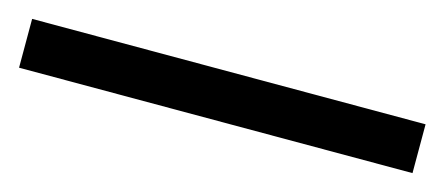

<svg xmlns="http://www.w3.org/2000/svg" viewBox="-24 35 572 247"><g transform="rotate(15 262.0 158.5)"><path d="M524 191H0V126H524Z"/></g></svg>

Font: Repo Regular
Style: Regular
Weight: 400
Designer: Stefan Peev
Foundry: Context Ltd
Version: Version 1.502